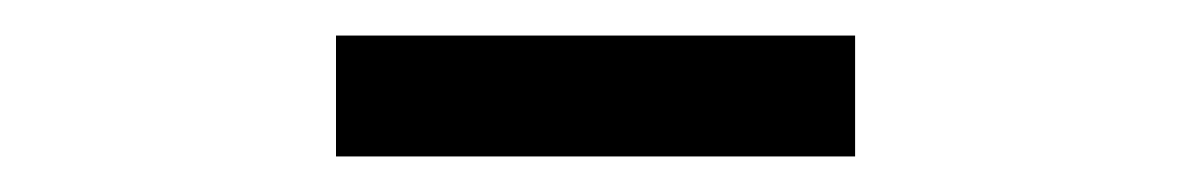

<svg xmlns="http://www.w3.org/2000/svg" viewBox="-20 -758 670 108"><path d="M169 -670V-738H461V-670Z"/></svg>

Font: IBM Plex Sans JP
Style: Regular
Weight: 400
Designer: Mike Abbink; Paul van der Laan; Pieter van Rosmalen; Wujin Sim; Yejin Wi; Jinhee Kim; Boomi Park; Yona Kim; Kichan Ma
Foundry: Sandoll Inc.
Version: Version 1.000